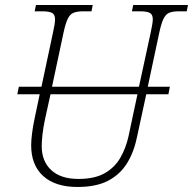

<svg xmlns="http://www.w3.org/2000/svg" viewBox="-20 -734 768 764"><path d="M288 10Q200 10 152 -33.5Q104 -77 104 -156Q104 -175 107.5 -203Q111 -231 117 -259L138 -359H49L55 -389H145L191 -605Q199 -640 199 -657Q199 -677 186.5 -683Q174 -689 149 -689H118L123 -714H349L344 -689H312Q288 -689 273.5 -683.5Q259 -678 250 -660Q241 -642 233 -605L187 -389H533L580 -606Q583 -622 585.5 -635Q588 -648 588 -657Q588 -677 575.5 -683Q563 -689 538 -689H505L510 -714H728L723 -689H692Q668 -689 654 -683.5Q640 -678 631 -660Q622 -642 614 -605L568 -389H656L650 -359H562L525 -188Q513 -129 485.5 -84.5Q458 -40 410.5 -15Q363 10 288 10ZM146 -153Q146 -92 184 -57Q222 -22 292 -22Q357 -22 397 -45Q437 -68 459 -106.5Q481 -145 491 -190L527 -359H181L159 -259Q152 -226 149 -198.5Q146 -171 146 -153Z"/></svg>

Font: Noto Serif SemiCondensed ExtraLight
Style: Italic
Weight: 200
Width: 4
Italic angle: -12°
Designer: Monotype Design Team
Foundry: Monotype Imaging Inc.
Version: Version 2.013